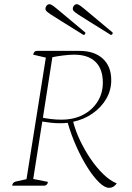

<svg xmlns="http://www.w3.org/2000/svg" viewBox="-20 -883 630 913"><path d="M498 10Q478 10 451.5 -15.5Q425 -41 397 -85Q369 -129 344 -184.5Q319 -240 302 -299Q284 -297 265 -297Q244 -297 221 -299.5Q198 -302 181 -305L138 -32L208 -18Q205 0 189 0H38Q39 -16 56 -20L106 -31L198 -609L138 -623Q141 -641 156 -641H358Q429 -641 469 -604Q509 -567 509 -502Q509 -454 485.5 -413.5Q462 -373 421 -344Q380 -315 328 -304Q339 -261 360.5 -215.5Q382 -170 410.5 -128Q439 -86 471 -55Q503 -24 535 -11Q531 -4 521.5 3Q512 10 498 10ZM333 -623Q311 -623 282 -619.5Q253 -616 229 -611L184 -323Q198 -320 222.5 -317Q247 -314 272 -314Q330 -314 374 -336.5Q418 -359 443.5 -399Q469 -439 469 -490Q469 -555 434 -589Q399 -623 333 -623ZM507 -717Q516 -717 516 -728Q457 -777 424.5 -804.5Q392 -832 376.5 -844.5Q361 -857 355 -860Q349 -863 345 -863Q337 -863 331.5 -856Q326 -849 326 -841Q326 -836 330 -831Q334 -826 350.5 -815Q367 -804 404 -781Q441 -758 507 -717ZM377 -717Q386 -717 386 -728Q327 -777 294.5 -804.5Q262 -832 246.5 -844.5Q231 -857 225 -860Q219 -863 215 -863Q207 -863 201.5 -856Q196 -849 196 -841Q196 -836 200 -831Q204 -826 220.5 -815Q237 -804 274 -781Q311 -758 377 -717Z"/></svg>

Font: Petrona Thin
Style: Italic
Weight: 100
Italic angle: -9°
Designer: Ringo R. Seeber
Foundry: Ringo R. Seeber
Version: Version 2.001; ttfautohint (v1.8.3)